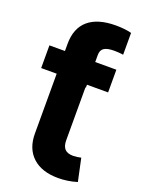

<svg xmlns="http://www.w3.org/2000/svg" viewBox="-142 -800 647 873"><g transform="rotate(20 182.0 -363.0)"><path d="M84.9 -545.9H229.1V-166.8Q229.1 -138 242 -124.3Q254.8 -110.6 282.9 -110.6Q291.4 -110.6 302 -112.1Q312.6 -113.6 320.5 -115.6L343.9 -6.1Q320.3 0.9 297.8 4.3Q275.3 7.6 253.2 7.6Q173.3 7.6 129.1 -33Q84.9 -73.7 84.9 -146.4ZM333.7 -545.9V-436.1H9.8V-545.9ZM84.9 -422.3V-580.1Q84.9 -656.4 130.6 -695.4Q176.2 -734.4 263.8 -734.4Q285.7 -734.4 305 -732.2Q324.3 -730.1 339.3 -726V-620.6Q328 -622.1 317.2 -623Q306.3 -623.8 296 -623.8Q261.8 -623.8 246.6 -613.7Q231.4 -603.6 231.4 -580.1V-422.3Z"/></g></svg>

Font: Atlassian Sans
Style: Regular
Weight: 400
Designer: Rasmus Andersson
Foundry: Modifications by Atlassian Pty Ltd, manufactured by rsms
Version: Version 4.001;git-9221beed3